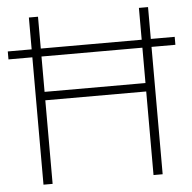

<svg xmlns="http://www.w3.org/2000/svg" viewBox="-51 -765 816 817"><g transform="rotate(-5 356.5 -357.0)"><path d="M102 0V-544H0V-578H102V-714H141V-578H572V-714H611V-578H713V-544H611V0H572V-357H141V0ZM141 -393H572V-544H141Z"/></g></svg>

Font: Noto Sans Lao Looped ExtraLight
Style: Regular
Weight: 200
Designer: Mark Frömberg, Ben Mitchell
Foundry: The Fontpad Ltd
Version: Version 1.002; ttfautohint (v1.8.4.7-5d5b)